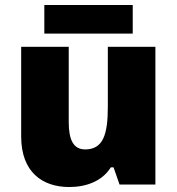

<svg xmlns="http://www.w3.org/2000/svg" viewBox="-20 -741 710 771"><path d="M513 -721H158V-606H513ZM604 -553H413V-311C413 -201 394 -141 322 -141C275 -141 256 -179 256 -251V-553H65V-193C65 -51 149 10 258 10C326 10 390 -13 425 -69H436L460 0H604Z"/></svg>

Font: Noto Sans Bengali Black
Style: Regular
Weight: 900
Designer: Jelle Bosma - Monotype Design Team
Foundry: Monotype Imaging Inc.
Version: Version 2.003